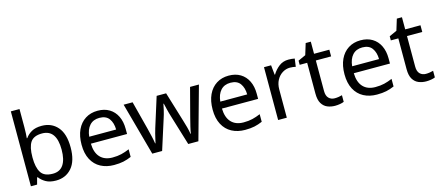

<svg xmlns="http://www.w3.org/2000/svg" viewBox="-52 -1316 4313 1882"><g transform="rotate(-15 2104.0 -375.0)"><path d="M173 -575Q173 -541 171.5 -511.5Q170 -482 168 -465H173Q196 -499 236 -522Q276 -545 339 -545Q439 -545 499.5 -475.5Q560 -406 560 -268Q560 -130 499 -60Q438 10 339 10Q276 10 236 -13Q196 -36 173 -68H166L148 0H85V-760H173ZM324 -472Q239 -472 206 -423Q173 -374 173 -271V-267Q173 -168 205.5 -115.5Q238 -63 326 -63Q398 -63 433.5 -116Q469 -169 469 -269Q469 -472 324 -472Z M907 -546Q976 -546 1025.5 -516Q1075 -486 1101.5 -431.5Q1128 -377 1128 -304V-251H761Q763 -160 807.5 -112.5Q852 -65 932 -65Q983 -65 1022.5 -74.5Q1062 -84 1104 -102V-25Q1063 -7 1023 1.5Q983 10 928 10Q852 10 793.5 -21Q735 -52 702.5 -113.5Q670 -175 670 -264Q670 -352 699.5 -415Q729 -478 782.5 -512Q836 -546 907 -546ZM906 -474Q843 -474 806.5 -433.5Q770 -393 763 -321H1036Q1035 -389 1004 -431.5Q973 -474 906 -474Z M1590 -303Q1577 -344 1567.5 -383.5Q1558 -423 1553 -445H1549Q1545 -423 1536 -383.5Q1527 -344 1513 -302L1417 -1H1317L1170 -537H1261L1335 -251Q1346 -208 1356 -164Q1366 -120 1370 -91H1374Q1378 -108 1383.5 -133Q1389 -158 1396 -185.5Q1403 -213 1410 -235L1505 -537H1601L1693 -235Q1704 -201 1714.5 -161Q1725 -121 1729 -92H1733Q1736 -117 1746.5 -161Q1757 -205 1769 -251L1844 -537H1934L1785 -1H1682Z M2237 -546Q2306 -546 2355.5 -516Q2405 -486 2431.5 -431.5Q2458 -377 2458 -304V-251H2091Q2093 -160 2137.5 -112.5Q2182 -65 2262 -65Q2313 -65 2352.5 -74.5Q2392 -84 2434 -102V-25Q2393 -7 2353 1.5Q2313 10 2258 10Q2182 10 2123.5 -21Q2065 -52 2032.5 -113.5Q2000 -175 2000 -264Q2000 -352 2029.5 -415Q2059 -478 2112.5 -512Q2166 -546 2237 -546ZM2236 -474Q2173 -474 2136.5 -433.5Q2100 -393 2093 -321H2366Q2365 -389 2334 -431.5Q2303 -474 2236 -474Z M2844 -546Q2859 -546 2876.5 -544.5Q2894 -543 2907 -540L2896 -459Q2883 -462 2867.5 -464Q2852 -466 2838 -466Q2797 -466 2761 -443.5Q2725 -421 2703.5 -380.5Q2682 -340 2682 -286V0H2594V-536H2666L2676 -438H2680Q2706 -482 2747 -514Q2788 -546 2844 -546Z M3186 -62Q3206 -62 3227 -65.5Q3248 -69 3261 -73V-6Q3247 1 3221 5.5Q3195 10 3171 10Q3129 10 3093.5 -4.5Q3058 -19 3036 -55Q3014 -91 3014 -156V-468H2938V-510L3015 -545L3050 -659H3102V-536H3257V-468H3102V-158Q3102 -109 3125.5 -85.5Q3149 -62 3186 -62Z M3575 -546Q3644 -546 3693.5 -516Q3743 -486 3769.5 -431.5Q3796 -377 3796 -304V-251H3429Q3431 -160 3475.5 -112.5Q3520 -65 3600 -65Q3651 -65 3690.5 -74.5Q3730 -84 3772 -102V-25Q3731 -7 3691 1.5Q3651 10 3596 10Q3520 10 3461.5 -21Q3403 -52 3370.5 -113.5Q3338 -175 3338 -264Q3338 -352 3367.5 -415Q3397 -478 3450.5 -512Q3504 -546 3575 -546ZM3574 -474Q3511 -474 3474.5 -433.5Q3438 -393 3431 -321H3704Q3703 -389 3672 -431.5Q3641 -474 3574 -474Z M4111 -62Q4131 -62 4152 -65.5Q4173 -69 4186 -73V-6Q4172 1 4146 5.5Q4120 10 4096 10Q4054 10 4018.5 -4.5Q3983 -19 3961 -55Q3939 -91 3939 -156V-468H3863V-510L3940 -545L3975 -659H4027V-536H4182V-468H4027V-158Q4027 -109 4050.5 -85.5Q4074 -62 4111 -62Z"/></g></svg>

Font: Noto Sans Tifinagh Azawagh
Style: Regular
Weight: 400
Designer: JamraPatel
Foundry: JamraPatel LLC
Version: Version 2.006; ttfautohint (v1.8.4.7-5d5b)